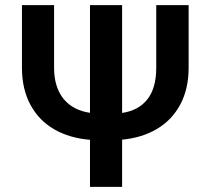

<svg xmlns="http://www.w3.org/2000/svg" viewBox="-20 -727 819 747"><path d="M713.9 -707V-463.9Q713.9 -381.3 681.6 -320.8Q649.4 -260.3 591.1 -225.6Q532.7 -190.9 455.1 -183.6V0H330.1V-183.1Q250.5 -189.5 190.9 -223.9Q131.3 -258.3 98.4 -319.3Q65.4 -380.4 65.4 -463.9V-707H190.4V-463.9Q190.4 -388.2 226.8 -343Q263.2 -297.9 330.1 -288.1V-707H455.1V-287.6Q518.6 -296.9 553.2 -340.3Q587.9 -383.8 587.9 -463.9V-707Z"/></svg>

Font: Pretendard Std SemiBold
Style: Regular
Weight: 600
Designer: Base glyphs from Inter by Rasmus Andersson; Hangeul glyphs from Noto Sans CJK(Source Han Sans) by Jang Soo-young and Kan
Foundry: Kil Hyung-jin
Version: Version 1.309